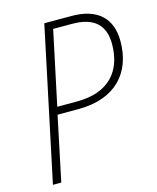

<svg xmlns="http://www.w3.org/2000/svg" viewBox="-108 -790 710 866"><g transform="rotate(-15 246.5 -357.0)"><path d="M31 0H70L133 -300H230C405 -300 493 -401 493 -547C493 -654 431 -714 308 -714H182ZM233 -335H141L214 -679H302C403 -679 453 -635 453 -545C453 -421 385 -335 233 -335Z"/></g></svg>

Font: Noto Sans SemiCondensed ExtraLight
Style: Italic
Weight: 200
Width: 4
Italic angle: -12°
Designer: Monotype Design Team
Foundry: Monotype Imaging Inc.
Version: Version 2.013